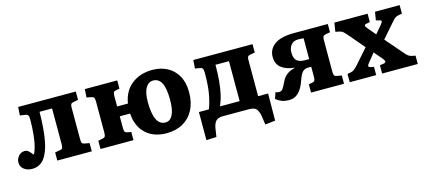

<svg xmlns="http://www.w3.org/2000/svg" viewBox="-54 -982 3544 1597"><g transform="rotate(-15 1718.0 -183.0)"><path d="M109 13Q68 13 39.5 -9Q11 -31 11 -67Q11 -98 32.5 -122.5Q54 -147 85 -147Q106 -147 121 -132.5Q136 -118 151 -98Q163 -112 176 -160Q186 -196 192.5 -258.5Q199 -321 199 -391Q199 -415 193 -424Q187 -433 171 -436L124 -443L129 -515H625V-443L587 -436Q569 -433 563 -425Q557 -417 557 -398V-120Q557 -98 562 -89.5Q567 -81 585 -78L625 -71V0H328V-70L373 -78Q388 -80 393 -89.5Q398 -99 398 -123V-430H290Q290 -361 284.5 -294Q279 -227 270 -181Q252 -86 213 -36.5Q174 13 109 13Z M1267 16Q1156 16 1088.5 -47Q1021 -110 1014 -221H925V-121Q925 -99 929.5 -89.5Q934 -80 949 -77L984 -70V0H700V-71L740 -79Q755 -82 760.5 -91Q766 -100 766 -127V-390Q766 -414 760.5 -423.5Q755 -433 740 -436L698 -444L703 -515H982V-444L950 -438Q934 -435 929.5 -425.5Q925 -416 925 -392V-306H1018Q1035 -411 1107.5 -467.5Q1180 -524 1285 -524Q1357 -524 1413 -494.5Q1469 -465 1501.5 -407.5Q1534 -350 1534 -266Q1534 -179 1501 -115.5Q1468 -52 1408 -18Q1348 16 1267 16ZM1280 -73Q1321 -73 1343 -117Q1365 -161 1365 -246Q1365 -346 1340.5 -391.5Q1316 -437 1270 -437Q1229 -437 1205 -396.5Q1181 -356 1181 -276Q1181 -73 1280 -73Z M2077 158 2066 83Q2059 42 2042 21Q2025 0 1977 0H1755Q1710 0 1692 21.5Q1674 43 1668 81L1657 153L1570 157V-85H1656Q1678 -142 1690 -211.5Q1702 -281 1702 -388Q1702 -413 1696.5 -423Q1691 -433 1674 -436L1632 -443L1637 -515H2147V-443L2109 -436Q2090 -433 2085 -424.5Q2080 -416 2080 -398V-85H2166L2164 148ZM1752 -85H1921V-429H1805Q1805 -280 1783 -182Q1773 -135 1752 -85Z M2323 13Q2283 13 2257.5 2.5Q2232 -8 2210 -26L2228 -80Q2243 -73 2256 -73Q2277 -73 2288.5 -87Q2300 -101 2321 -146Q2337 -180 2364 -201.5Q2391 -223 2434 -233L2436 -235Q2364 -242 2322.5 -274.5Q2281 -307 2281 -369Q2281 -435 2336 -475Q2391 -515 2506 -515H2795V-444L2757 -437Q2739 -434 2734 -425Q2729 -416 2729 -393V-120Q2729 -99 2734 -90Q2739 -81 2757 -78L2797 -71V0H2513V-71L2545 -77Q2560 -80 2565 -89Q2570 -98 2570 -122V-207Q2561 -207 2546 -207Q2531 -207 2525 -205Q2501 -200 2485 -175Q2469 -150 2451 -96Q2432 -47 2400.5 -17Q2369 13 2323 13ZM2535 -273H2570V-452Q2553 -455 2523 -455Q2484 -455 2462.5 -429.5Q2441 -404 2441 -364Q2441 -314 2463.5 -293.5Q2486 -273 2535 -273Z M2846 0V-71L2877 -77Q2891 -80 2900 -86Q2909 -92 2930 -112L3049 -247L2938 -378Q2918 -401 2905 -413Q2892 -425 2873 -429L2839 -436L2851 -512H3137V-440L3106 -434Q3075 -429 3103 -397L3162 -327L3221 -397Q3234 -413 3234.5 -421Q3235 -429 3218 -433L3189 -440L3201 -512H3413V-439L3381 -433Q3363 -429 3352.5 -421.5Q3342 -414 3325 -394L3215 -268L3341 -122Q3358 -101 3373 -90Q3388 -79 3408 -76L3432 -72V0H3125V-71L3156 -76Q3193 -81 3164 -115L3102 -188L3044 -116Q3030 -100 3029 -90.5Q3028 -81 3045 -77L3074 -71V0Z"/></g></svg>

Font: Literata 12pt
Style: Bold
Weight: 700
Designer: Latin by Veronika Burian and Jose Scaglione. Greek by Irene Vlachou. Cyrillic by Vera Evstafieva.
Foundry: TypeTogether
Version: Version 3.002